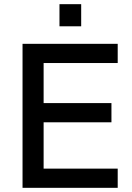

<svg xmlns="http://www.w3.org/2000/svg" viewBox="-20 -900 634 920"><path d="M88 0V-690H544V-598H189V-406H514V-314H189V-92H544V0ZM265 -774V-880H369V-774Z"/></svg>

Font: Oxanium ExtraLight Medium
Style: Regular
Weight: 500
Version: Version 2.000